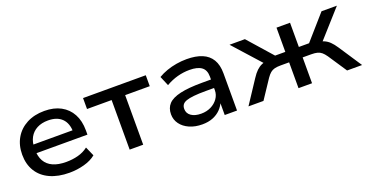

<svg xmlns="http://www.w3.org/2000/svg" viewBox="-30 -979 2798 1467"><g transform="rotate(-20 1368.5 -246.0)"><path d="M354 9Q263 9 196.5 -21.5Q130 -52 95 -109Q60 -166 60 -244Q60 -320 93.5 -378Q127 -436 188.5 -468.5Q250 -501 332 -501Q410 -501 465.5 -471Q521 -441 551 -385.5Q581 -330 581 -253V-218H145V-288H506L486 -270Q486 -345 446.5 -384Q407 -423 334 -423Q282 -423 244 -403Q206 -383 185.5 -346Q165 -309 165 -257V-248Q165 -192 186.5 -154Q208 -116 251 -96.5Q294 -77 359 -77Q409 -77 455 -89Q501 -101 537 -129L570 -54Q533 -23 474.5 -7Q416 9 354 9Z M845 0V-403H645V-492H1155V-403H955V0Z M1434 9Q1376 9 1330.5 -11Q1285 -31 1259.5 -66Q1234 -101 1234 -145Q1234 -196 1264 -228Q1294 -260 1361.5 -275.5Q1429 -291 1540 -291H1628V-222H1544Q1486 -222 1447.5 -218Q1409 -214 1386 -206Q1363 -198 1353 -184Q1343 -170 1343 -149Q1343 -113 1373 -92Q1403 -71 1454 -71Q1498 -71 1533.5 -88.5Q1569 -106 1590.5 -136.5Q1612 -167 1612 -204V-315Q1612 -368 1579.5 -392Q1547 -416 1482 -416Q1432 -416 1384 -403Q1336 -390 1289 -363L1256 -441Q1288 -460 1326 -473.5Q1364 -487 1406 -494Q1448 -501 1489 -501Q1563 -501 1614 -480Q1665 -459 1691.5 -415Q1718 -371 1718 -303V0H1618V-109H1624Q1610 -74 1584 -47.5Q1558 -21 1520.5 -6Q1483 9 1434 9Z M1811 0 1933 -185Q1955 -219 1975.5 -238.5Q1996 -258 2019 -268Q2042 -278 2074 -280L2055 -248L1836 -492H1961L2135 -295H2218V-492H2328V-295H2411L2584 -492H2709L2491 -248L2471 -280Q2503 -278 2526 -268.5Q2549 -259 2569.5 -239.5Q2590 -220 2613 -185L2735 0H2613L2512 -152Q2496 -175 2481 -187.5Q2466 -200 2446.5 -205Q2427 -210 2397 -210H2328V0H2218V-210H2149Q2119 -210 2099.5 -205Q2080 -200 2065 -187.5Q2050 -175 2034 -152L1933 0Z"/></g></svg>

Font: Nunito Sans 10pt SemiExpanded SemiBold
Style: Regular
Weight: 600
Width: 6
Designer: Vernon Adams
Foundry: Vernon Adams
Version: Version 3.101;gftools[0.9.27]